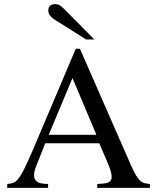

<svg xmlns="http://www.w3.org/2000/svg" viewBox="-20 -910 762 930"><path d="M706 0H451V-19Q491 -20 506 -27Q521 -34 521 -53Q521 -64 516 -82Q511 -100 502 -120L461 -216H199L153 -99Q145 -78 145 -60Q145 -39 161 -29Q177 -19 213 -19V0H15V-19Q33 -20 45.5 -25Q58 -30 71 -47Q84 -64 99.5 -96Q115 -128 139 -183L347 -674H367L616 -106Q629 -78 638.5 -61.5Q648 -45 657.5 -36Q667 -27 678 -23.5Q689 -20 706 -19ZM447 -257 331 -532 216 -257ZM397 -719 243 -816Q214 -835 214 -859Q214 -890 248 -890Q259 -890 267.5 -885.5Q276 -881 290 -867L437 -719Z"/></svg>

Font: Klingon pIqaD HaSta
Style: Regular
Weight: 400
Width: 0
Designer: Mike Neff (qa'vaj)
Foundry: Mike Neff and Michael Everson
Version: Version 2.003